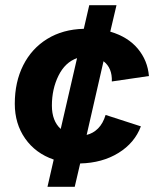

<svg xmlns="http://www.w3.org/2000/svg" viewBox="-20 -620 615 740"><path d="M163 100 187 -5Q117 -29 77 -86Q37 -143 37 -220Q37 -304 69.5 -368.5Q102 -433 162 -470Q222 -507 303 -509L324 -600H429L405 -498Q473 -478 511 -432.5Q549 -387 554 -327L411 -306Q413 -358 379 -384L314 -100Q339 -106 358 -125Q377 -144 387 -177L523 -133Q499 -69 436.5 -30.5Q374 8 289 10L268 100ZM180 -213Q180 -154 214 -123L277 -396Q231 -380 205.5 -328.5Q180 -277 180 -213Z"/></svg>

Font: Work Sans
Style: Bold Italic
Weight: 700
Italic angle: -13°
Designer: Wei Huang
Foundry: Wei Huang
Version: Version 2.010; ttfautohint (v1.8.3)